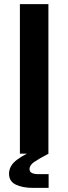

<svg xmlns="http://www.w3.org/2000/svg" viewBox="-20 -749 333 936"><path d="M216 0H77V-729H216ZM142 167Q90 167 57 151Q24 135 24 98Q24 59 62.5 30Q101 1 179 -31L217 0Q171 24 147.5 40Q124 56 124 75Q124 89 136 94.5Q148 100 167 100H217V167Z"/></svg>

Font: BDO Grotesk DemiBold
Style: Regular
Weight: 600
Designer: Deni Anggara
Foundry: Lokal Container
Version: Version 2.000